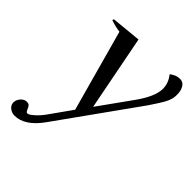

<svg xmlns="http://www.w3.org/2000/svg" viewBox="-204 -638 990 990"><g transform="rotate(45 291.0 -143.0)"><path d="M582 -444Q582 -427 580 -419Q575 -395 559 -368Q543 -341 514 -298L206 133Q140 226 65 226Q46 226 29.5 213.5Q13 201 13 180L14 172Q17 157 30 143.5Q43 130 60 130Q73 130 79 136.5Q85 143 89 154Q93 163 96 167Q99 171 105 171Q114 171 136 152Q158 133 177 107L265 -17L142 -463Q112 -466 74 -479L76 -488L240 -504L320 -93L446 -269Q509 -356 509 -413Q509 -455 480 -491Q495 -502 507.5 -507Q520 -512 536 -512Q558 -512 570 -492.5Q582 -473 582 -444Z"/></g></svg>

Font: Trirong Medium
Style: Italic
Weight: 500
Italic angle: -12°
Designer: Katatrad Team
Foundry: CadsonDemak
Version: Version 1.001